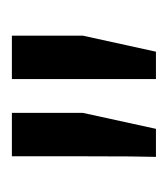

<svg xmlns="http://www.w3.org/2000/svg" viewBox="1 -803 286 328"><g transform="rotate(-90 144.0 -639.0)"><path d="M115.2 -640.6Q108.4 -609.4 87.9 -515.6Q76.2 -515.6 40 -515.6Q41 -545.9 41 -635.7Q41 -667 41 -761.7Q59.6 -761.7 115.2 -761.7Q115.2 -731.4 115.2 -640.6ZM247.1 -640.6Q240.2 -609.4 219.7 -515.6Q208 -515.6 172.9 -515.6Q172.9 -546.9 172.9 -639.6Q172.9 -669.9 172.9 -761.7Q191.4 -761.7 247.1 -761.7Q247.1 -731.4 247.1 -640.6Z"/></g></svg>

Font: Noto Sans Hebrew DECATHLON 
Style: Regular
Weight: 400
Designer: Monotype Design team
Version: Version 1.03 uh